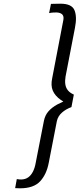

<svg xmlns="http://www.w3.org/2000/svg" viewBox="-20 -770 431 1040"><path d="M62 249 71 200Q87 203 99 202Q118 201 133 190.5Q148 180 158.5 159.5Q169 139 174 109L218 -116Q224 -146 242.5 -167Q261 -188 290 -204Q307 -212 323 -220L309 -229Q278 -251 266 -279Q254 -307 263 -348L323 -661Q326 -677 321 -686.5Q316 -696 302.5 -700Q289 -704 268 -702Q263 -702 257.5 -701Q252 -700 246 -699L256 -749L307 -750Q369 -750 383.5 -714.5Q398 -679 386 -619L335 -355Q331 -331 334 -312.5Q337 -294 347.5 -281Q358 -268 377 -259Q379 -259 380 -258L367 -190Q337 -179 315.5 -160Q294 -141 288 -114L244 112Q232 175 197 212.5Q162 250 88 250Z"/></svg>

Font: Teachers[wght] Italic
Style: Regular
Weight: 400
Designer: Alfredo Marco Pradil & Chank Diesel
Version: Version 1.000;Glyphs 3.1.2 (3151)